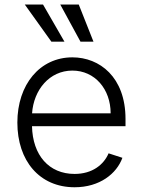

<svg xmlns="http://www.w3.org/2000/svg" viewBox="-20 -802 621 834"><path d="M304 11.4C413.4 11.4 486.9 -47.9 511.7 -116.5L451.7 -136C430.8 -87 381.4 -46.5 304 -46.5C192.5 -46.5 121.8 -127.8 119 -253.9H525.2V-285.2C525.2 -467.3 412.6 -552.9 294.4 -552.9C153.1 -552.9 55.4 -434.7 55.4 -269.5C55.4 -104 151.3 11.4 304 11.4ZM119.3 -309.7C126.1 -411.2 194.6 -495.4 294.4 -495.4C392 -495.4 460.6 -414.8 460.6 -309.7ZM329.5 -621.1H386L322.1 -782.3H241.8ZM203.1 -621.1H259.9L166.9 -782.3H87.7Z"/></svg>

Font: Karasuma Gothic
Style: Light
Weight: 300
Designer: Rasmus Andersson / Ryoko Nishizuka
Foundry: rsms
Version: Version 1.00